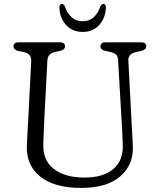

<svg xmlns="http://www.w3.org/2000/svg" viewBox="-20 -908 784 944"><path d="M579.5 -286.5 560.5 -613.5Q559.5 -632 550.2 -640.2Q541 -648.5 522.5 -652.5L498.5 -657.5Q474 -663 474 -680Q474 -700 498 -700H675Q699 -700 699 -680Q699 -663.5 674.5 -657.5L650.5 -652.5Q609.5 -643.5 611 -611.5L628 -287Q629.5 -262.5 630.8 -239Q632 -215.5 633 -190Q637.5 -99 571.8 -41.5Q506 16 379 16Q247.5 16 178.2 -39.5Q109 -95 112 -189.5Q112.5 -205.5 113.8 -230.2Q115 -255 116.5 -280Q118 -305 119 -322.5L133.5 -608.5Q135 -644.5 95 -652.5L71 -657Q46.5 -663 46.5 -680Q46.5 -700 71 -700H275Q299.5 -700 299.5 -680Q299.5 -663.5 274.5 -657.5L250.5 -652.5Q214.5 -644.5 213 -611L198 -324.5Q196 -287 195 -257Q194 -227 193 -200.5Q190 -119.5 244.8 -77.2Q299.5 -35 396 -35Q488.5 -35 537.8 -77.5Q587 -120 583.5 -196.5Q582.5 -228.5 581.5 -248.5Q580.5 -268.5 579.5 -286.5ZM386.5 -803.5Q448 -803.5 473.5 -876.5Q479.5 -888.5 488 -888.5Q501.5 -888.5 500.5 -870Q498 -817 466.8 -784Q435.5 -751 386.5 -751Q337 -751 305.8 -784Q274.5 -817 272 -870Q271 -888.5 285 -888.5Q293 -888.5 299 -876.5Q324.5 -803.5 386.5 -803.5Z"/></svg>

Font: Fraunces 9pt SuperSoft Light
Style: Regular
Weight: 300
Version: Version 1.000;[b76b70a41]